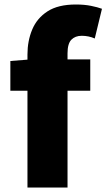

<svg xmlns="http://www.w3.org/2000/svg" viewBox="-20 -833 473 853"><path d="M26 -430V-562L102 -568V-591Q102 -651 123 -701.5Q144 -752 191 -782.5Q238 -813 317 -813Q355 -813 384.5 -807Q414 -801 433 -794L401 -662Q374 -674 343 -674Q314 -674 297 -656.5Q280 -639 280 -596V-569H381V-430H280V0H102V-430Z"/></svg>

Font: Source Han Sans TC Heavy
Style: Regular
Weight: 900
Designer: Ryoko NISHIZUKA Ë•øÂ°öÊ∂ºÂ≠ê (kana, bopomofo & ideographs); Paul D. Hunt (Latin, Greek & Cyrillic); Sandoll Communicatio
Foundry: Adobe
Version: Version 2.004;hotconv 1.0.118;makeotfexe 2.5.65603